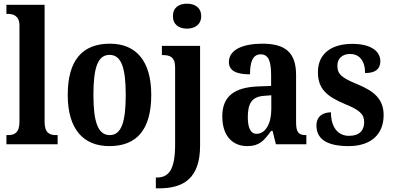

<svg xmlns="http://www.w3.org/2000/svg" viewBox="-20 -786 2139 1046"><path d="M15 0H294V-50H284C251 -50 223 -62 223 -121V-760H15V-710H26C49 -710 86 -702 86 -647V-121C86 -62 57 -50 26 -50H15Z M576 10C726 10 804 -81 804 -269C804 -457 719 -548 579 -548C428 -548 349 -457 349 -269C349 -81 435 10 576 10ZM578 -50C512 -50 489 -126 489 -269C489 -414 511 -487 577 -487C642 -487 665 -414 665 -269C665 -126 643 -50 578 -50Z M999 -630C1040 -630 1076 -651 1076 -698C1076 -746 1040 -766 999 -766C956 -766 922 -746 922 -698C922 -651 956 -630 999 -630ZM829 240H847C978 240 1070 187 1070 8V-536H862V-486H866C904 -486 934 -477 934 -419V2C934 139 899 181 835 181H829Z M1327 10C1393 10 1418 -19 1457 -73H1465L1483 0H1649V-50H1646C1606 -50 1593 -66 1593 -121V-378C1593 -503 1531 -548 1409 -548C1307 -548 1227 -517 1227 -448C1227 -402 1265 -381 1342 -381C1342 -448 1357 -490 1400 -490C1446 -490 1457 -447 1457 -373V-318L1385 -315C1255 -310 1191 -260 1191 -152C1191 -41 1251 10 1327 10ZM1378 -57C1345 -57 1330 -90 1330 -148C1330 -222 1352 -260 1420 -264L1458 -267V-191C1458 -112 1426 -57 1378 -57Z M1879 10C2002 10 2070 -55 2070 -159C2070 -249 2014 -291 1927 -327C1842 -362 1818 -381 1818 -428C1818 -469 1847 -492 1887 -492C1937 -492 1969 -456 1969 -388C2027 -388 2052 -411 2052 -453C2052 -502 2008 -547 1899 -547C1787 -547 1712 -495 1712 -393C1712 -301 1761 -260 1862 -218C1937 -187 1964 -165 1964 -121C1964 -77 1940 -46 1881 -46C1821 -46 1783 -93 1783 -174C1745 -174 1704 -157 1704 -102C1704 -34 1753 10 1879 10Z"/></svg>

Font: Noto Serif Tamil Condensed
Style: Bold
Weight: 700
Width: 3
Designer: Indian Type Foundry, Tom Grace, and the Monotype Design Team
Foundry: Monotype Imaging Inc.
Version: Version 2.004